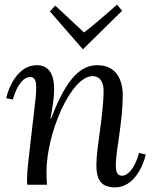

<svg xmlns="http://www.w3.org/2000/svg" viewBox="-20 -790 655 821"><path d="M502.4 -744.1 480.5 -770C435.5 -731 385.3 -686 340.3 -651.9H338.4L216.3 -766.1L193.4 -741.2L333.5 -580.1H335.4ZM195.8 -283.2C209 -356 242.7 -511.2 136.7 -511.2C57.1 -511.2 16.1 -417 6.8 -370.1L34.7 -364.3C54.7 -435.1 85.9 -460.9 107.9 -460.9C130.9 -460.9 134.8 -439.9 134.8 -416C134.8 -386.2 133.8 -382.3 115.7 -226.1C101.1 -100.1 95.7 -60.1 95.7 -25.9C95.7 -15.1 95.7 -8.8 96.7 0H180.7C179.7 -17.1 178.7 -33.2 178.7 -53.2C178.7 -222.2 283.7 -464.4 376 -464.4C415 -464.4 422.9 -426.3 422.9 -403.3C422.9 -296.4 392.1 -159.7 392.1 -85.4C392.1 -23.4 409.7 11.2 473.1 11.2C552.7 11.2 593.8 -82.5 603 -129.4L574.7 -135.7C554.7 -64.5 523.9 -38.6 502 -38.6C478 -38.6 475.1 -60.5 475.1 -85.4C475.1 -142.6 504.9 -270.5 504.9 -381.3C504.9 -450.7 476.1 -511.2 396 -511.2C331.1 -511.2 267.1 -465.3 198.7 -283.2Z"/></svg>

Font: Lora Italic
Style: Regular
Weight: 400
Italic angle: -3°
Designer: Olga Karpushina, Alexei Vanyashin
Foundry: Cyreal
Version: Version 1.011;PS 001.011;hotconv 1.0.70;makeotf.lib2.5.58329